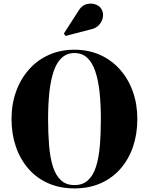

<svg xmlns="http://www.w3.org/2000/svg" viewBox="-20 -1036 826 1066"><path d="M393.5 10Q312 10 247.2 -18.8Q182.5 -47.5 137.2 -99.8Q92 -152 68 -222.2Q44 -292.5 44 -375Q44 -457.5 69.2 -527.8Q94.5 -598 140.8 -650.2Q187 -702.5 251.2 -731.2Q315.5 -760 393.5 -760Q471.5 -760 535.5 -731.2Q599.5 -702.5 646 -650.2Q692.5 -598 717.5 -527.8Q742.5 -457.5 742.5 -375Q742.5 -292.5 718.8 -222.2Q695 -152 649.5 -99.8Q604 -47.5 539.5 -18.8Q475 10 393.5 10ZM393.5 -8.5Q439.5 -8.5 468.2 -34.8Q497 -61 512.8 -109.8Q528.5 -158.5 534.2 -225.8Q540 -293 540 -375Q540 -457 532.8 -524.2Q525.5 -591.5 509 -640.2Q492.5 -689 464.2 -715.2Q436 -741.5 393.5 -741.5Q351.5 -741.5 323 -715.2Q294.5 -689 278 -640.2Q261.5 -591.5 254.2 -524.2Q247 -457 247 -375Q247 -293 252.8 -225.8Q258.5 -158.5 274.2 -109.8Q290 -61 318.8 -34.8Q347.5 -8.5 393.5 -8.5ZM344 -836.5 334.5 -849.5 414.5 -974Q431.5 -1003.5 457 -1011.8Q482.5 -1020 506.2 -1012.8Q530 -1005.5 541 -989Q554.5 -969.5 551.8 -944.5Q549 -919.5 531.2 -899Q513.5 -878.5 482.5 -872.5Z"/></svg>

Font: Bodoni Moda 11pt ExtraBold
Style: Regular
Weight: 800
Designer: Owen Earl
Foundry: indestructible type
Version: Version 2.004